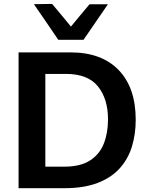

<svg xmlns="http://www.w3.org/2000/svg" viewBox="-20 -988 774 1008"><path d="M77.5 0V-713H350Q513.5 -713 603 -620.2Q692.5 -527.5 692.5 -359Q692.5 -283.5 672.5 -218.2Q652.5 -153 608.2 -104Q564 -55 492.2 -27.5Q420.5 0 317 0ZM218 -113H317Q402 -113 452.5 -145.5Q503 -178 525 -234Q547 -290 547 -361Q547 -469 494.2 -534.5Q441.5 -600 326 -600H218ZM286 -779Q254 -826 222 -873Q190 -920 158 -966L253.5 -967.5Q278 -937.5 303 -908.5Q327.5 -879 352.5 -848.5Q377 -878.5 401.2 -907.5Q425.5 -936.5 450 -965.5H546.5Q514.5 -919.5 483 -873Q451 -826 418.5 -779Z"/></svg>

Font: Heraclito SemiBold
Style: Regular
Weight: 600
Designer: Kostas Bartsokas (font) & Cristiano Sobral (main changes)
Foundry: Kostas Bartsokas (font) & Cristiano Sobral (main changes)
Version: Version 1.00;July 8, 2020;FontCreator 13.0.0.2655 64-bit